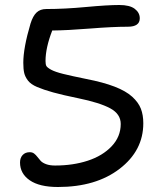

<svg xmlns="http://www.w3.org/2000/svg" viewBox="-20 -727 653 768"><path d="M211.9 21Q137.7 21 98.9 -5.9Q60.1 -32.7 60.1 -77.1Q60.1 -95.7 70.6 -106.9Q81.1 -118.2 99.1 -118.2Q109.4 -118.2 116.5 -112.8Q123.5 -107.4 129.4 -99.6Q135.3 -91.8 142.6 -83.7Q149.9 -75.7 164.6 -70.3Q179.2 -64.9 200.2 -64.9Q272 -64.9 331.1 -84.2Q390.1 -103.5 426.5 -141.8Q462.9 -180.2 462.9 -231Q462.9 -271 420.9 -293.7Q378.9 -316.4 293 -334Q231 -346.7 192.4 -357.4Q153.8 -368.2 128.7 -378.9Q103.5 -389.6 92 -404.5Q80.6 -419.4 76.9 -434.8Q73.2 -450.2 73.2 -476.1Q73.2 -535.2 102.1 -632.8Q111.8 -663.6 126.5 -677.2Q141.1 -690.9 165 -690.9Q238.3 -690.9 324.2 -699Q410.2 -707 457 -707Q499 -707 519 -691.7Q539.1 -676.3 539.1 -653.8Q539.1 -620.1 491.2 -620.1Q431.2 -620.1 340.1 -612.8Q249 -605.5 189 -605Q162.1 -535.6 162.1 -482.9Q162.1 -469.7 165.3 -463.4Q168.5 -457 184.3 -448.2Q200.2 -439.5 232.7 -431.4Q265.1 -423.3 325.2 -411.1Q393.1 -397.9 438.5 -380.4Q483.9 -362.8 508.8 -340.1Q533.7 -317.4 543.5 -292.2Q553.2 -267.1 553.2 -233.9Q553.2 -124.5 458.5 -51.8Q363.8 21 211.9 21Z"/></svg>

Font: Shantell Sans Bouncy
Style: Regular
Weight: 400
Designer: Stephen Nixon, Anya Danilova, Shantell Martin
Foundry: Arrow Type
Version: Version 1.006;[9816181b4]